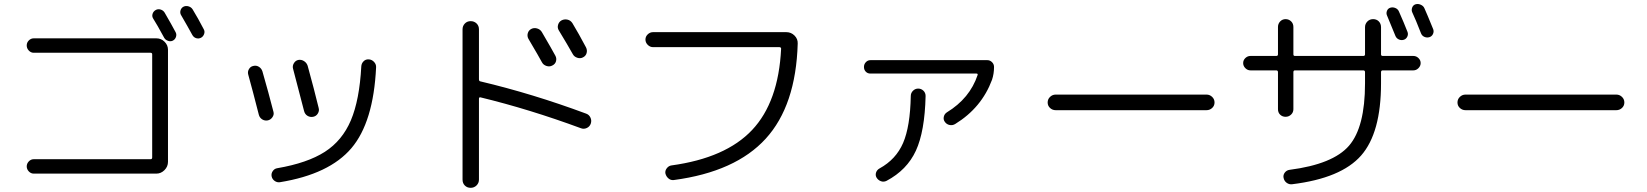

<svg xmlns="http://www.w3.org/2000/svg" viewBox="-20 -860 8040 937"><path d="M836.9 -703.1Q842.8 -692.4 838.9 -680.2Q835 -668 824.2 -662.1Q813.5 -656.2 800.3 -660.6Q787.1 -665 781.2 -675.8Q745.1 -742.2 727.5 -769.5Q720.7 -780.3 724.6 -792.5Q728.5 -804.7 739.7 -811Q751 -817.4 763.7 -813.5Q776.4 -809.6 783.2 -798.8Q818.4 -738.3 836.9 -703.1ZM919.9 -814.5Q946.3 -771.5 974.6 -716.8Q980.5 -706.1 976.1 -693.8Q971.7 -681.6 960.9 -675.8Q949.2 -669.9 937 -673.8Q924.8 -677.7 918 -690.4Q898.4 -726.6 864.3 -785.2Q857.4 -795.9 860.8 -808.6Q864.3 -821.3 875 -827.1Q886.7 -833 899.9 -829.1Q913.1 -825.2 919.9 -814.5ZM714.8 -83Q722.7 -83 722.7 -91.8V-594.7Q722.7 -602.5 714.8 -602.5H144.5Q130.9 -602.5 120.6 -613.3Q110.4 -624 110.4 -638.2Q110.4 -652.3 120.6 -662.6Q130.9 -672.9 144.5 -672.9H743.2Q766.6 -672.9 783.2 -656.2Q799.8 -639.6 799.8 -617.2V-70.3Q799.8 -46.9 782.7 -29.8Q765.6 -12.7 743.2 -12.7H144.5Q130.9 -12.7 120.6 -23.4Q110.4 -34.2 110.4 -47.9Q110.4 -61.5 120.6 -72.3Q130.9 -83 144.5 -83Z M1815.4 -531.2Q1802.7 -263.7 1694.8 -136.7Q1586.9 -9.8 1345.7 29.3Q1332 31.2 1320.3 22.9Q1308.6 14.6 1305.7 1Q1302.7 -12.7 1311 -24.9Q1319.3 -37.1 1333 -39.1Q1480.5 -64.5 1565.4 -119.1Q1650.4 -173.8 1692.4 -272.9Q1734.4 -372.1 1743.2 -536.1Q1744.1 -550.8 1754.4 -561Q1764.6 -571.3 1779.8 -570.3Q1794.9 -569.3 1805.7 -557.6Q1816.4 -545.9 1815.4 -531.2ZM1243.2 -299.8Q1212.9 -418.9 1191.4 -496.1Q1187.5 -509.8 1194.8 -522.5Q1202.1 -535.2 1215.8 -538.1Q1230.5 -542 1243.2 -534.2Q1255.9 -526.4 1260.7 -511.7Q1291 -406.2 1314.5 -314.5Q1318.4 -300.8 1309.6 -288.1Q1300.8 -275.4 1287.1 -272.5Q1272.5 -269.5 1259.8 -277.3Q1247.1 -285.2 1243.2 -299.8ZM1463.9 -318.4Q1438.5 -418 1410.2 -524.4Q1406.2 -538.1 1414.1 -551.3Q1421.9 -564.5 1435.5 -567.4Q1450.2 -570.3 1463.4 -562Q1476.6 -553.7 1481.4 -539.1Q1513.7 -421.9 1535.2 -333Q1539.1 -319.3 1531.2 -306.2Q1523.4 -293 1508.3 -290Q1493.2 -287.1 1480.5 -294.9Q1467.8 -302.7 1463.9 -318.4Z M2624 -704.1Q2674.8 -617.2 2690.4 -587.9Q2697.3 -575.2 2693.4 -561Q2689.5 -546.9 2674.8 -540Q2662.1 -533.2 2647 -538.1Q2631.8 -543 2625 -555.7Q2613.3 -578.1 2558.6 -670.9Q2551.8 -683.6 2555.7 -697.8Q2559.6 -711.9 2572.8 -718.8Q2585.9 -725.6 2601.1 -721.2Q2616.2 -716.8 2624 -704.1ZM2720.7 -760.7Q2734.4 -767.6 2749.5 -764.2Q2764.6 -760.7 2773.4 -747.1Q2804.7 -695.3 2839.8 -628.9Q2846.7 -615.2 2842.8 -601.1Q2838.9 -586.9 2825.2 -580.1Q2812.5 -573.2 2797.4 -578.1Q2782.2 -583 2775.4 -595.7Q2752 -637.7 2707 -711.9Q2699.2 -724.6 2703.6 -739.3Q2708 -753.9 2720.7 -760.7ZM2237.3 16.6V-716.8Q2237.3 -733.4 2248.5 -745.1Q2259.8 -756.8 2276.9 -756.8Q2293.9 -756.8 2305.7 -745.6Q2317.4 -734.4 2317.4 -716.8V-473.6Q2317.4 -463.9 2324.2 -462.9Q2580.1 -402.3 2839.8 -305.7Q2854.5 -300.8 2861.3 -286.6Q2868.2 -272.5 2863.3 -257.3Q2858.4 -242.2 2843.8 -235.4Q2829.1 -228.5 2814.5 -234.4Q2563.5 -327.1 2325.2 -384.8Q2317.4 -386.7 2317.4 -377.9V16.6Q2317.4 33.2 2305.7 44.9Q2293.9 56.6 2276.9 56.6Q2259.8 56.6 2248.5 45.4Q2237.3 34.2 2237.3 16.6Z M3167 -629.9Q3152.3 -629.9 3141.1 -641.1Q3129.9 -652.3 3129.9 -667Q3129.9 -681.6 3141.1 -692.4Q3152.3 -703.1 3167 -703.1H3817.4Q3840.8 -703.1 3857.4 -686.5Q3874 -669.9 3873 -647.5Q3864.3 -344.7 3716.8 -183.1Q3569.3 -21.5 3268.6 18.6Q3253.9 20.5 3242.7 11.2Q3231.4 2 3227.5 -12.7Q3224.6 -26.4 3233.9 -38.6Q3243.2 -50.8 3256.8 -52.7Q3521.5 -88.9 3650.4 -225.6Q3779.3 -362.3 3792 -622.1Q3792 -629.9 3783.2 -629.9Z M4227.5 -501Q4213.9 -501 4205.1 -510.3Q4196.3 -519.5 4196.3 -533.2Q4196.3 -546.9 4205.6 -556.6Q4214.8 -566.4 4227.5 -566.4H4798.8Q4811.5 -566.4 4821.3 -556.6Q4831.1 -546.9 4831.1 -533.2Q4831.1 -500 4821.3 -470.7Q4770.5 -334 4641.6 -254.9Q4628.9 -247.1 4614.3 -250Q4599.6 -252.9 4590.8 -265.6Q4583 -276.4 4585.9 -290Q4588.9 -303.7 4600.6 -311.5Q4712.9 -379.9 4751 -494.1Q4752.9 -501 4745.1 -501ZM4424.8 -391.6Q4424.8 -406.2 4435.5 -417Q4446.3 -427.7 4460.9 -427.7Q4475.6 -427.7 4486.3 -417.5Q4497.1 -407.2 4497.1 -391.6Q4493.2 -218.8 4449.7 -124.5Q4406.2 -30.3 4306.6 22.5Q4293 29.3 4279.3 24.4Q4265.6 19.5 4257.8 6.8Q4251 -4.9 4255.4 -18.1Q4259.8 -31.2 4272.5 -38.1Q4352.5 -82 4387.2 -162.1Q4421.9 -242.2 4424.8 -391.6Z M5131.8 -322.3Q5116.2 -322.3 5104.5 -333Q5092.8 -343.8 5092.8 -359.9Q5092.8 -376 5104.5 -387.2Q5116.2 -398.4 5131.8 -398.4H5868.2Q5883.8 -398.4 5895.5 -387.2Q5907.2 -376 5907.2 -359.9Q5907.2 -343.8 5895.5 -333Q5883.8 -322.3 5868.2 -322.3Z M6764.6 -822.3Q6777.3 -826.2 6790 -820.8Q6802.7 -815.4 6807.6 -802.7Q6832 -748 6848.6 -705.1Q6853.5 -693.4 6848.1 -681.6Q6842.8 -669.9 6831.1 -666Q6818.4 -662.1 6806.6 -667.5Q6794.9 -672.9 6790 -684.6Q6759.8 -758.8 6749 -784.2Q6744.1 -794.9 6748.5 -806.6Q6752.9 -818.4 6764.6 -822.3ZM6931.6 -819.3Q6942.4 -795.9 6974.6 -716.8Q6978.5 -705.1 6973.1 -693.8Q6967.8 -682.6 6956.1 -678.7Q6943.4 -674.8 6931.2 -680.2Q6918.9 -685.5 6914.1 -699.2Q6888.7 -764.6 6872.1 -799.8Q6867.2 -810.5 6871.6 -822.8Q6876 -835 6887.7 -838.9Q6900.4 -842.8 6913.6 -836.9Q6926.8 -831.1 6931.6 -819.3ZM6082 -516.6Q6068.4 -516.6 6057.6 -527.3Q6046.9 -538.1 6046.9 -552.2Q6046.9 -566.4 6057.6 -576.7Q6068.4 -586.9 6082 -586.9H6208Q6216.8 -586.9 6216.8 -594.7V-728.5Q6216.8 -744.1 6227.5 -755.4Q6238.3 -766.6 6253.9 -766.6Q6269.5 -766.6 6280.8 -755.9Q6292 -745.1 6292 -728.5V-594.7Q6292 -586.9 6299.8 -586.9H6632.8Q6641.6 -586.9 6641.6 -594.7V-727.5Q6641.6 -743.2 6652.8 -754.9Q6664.1 -766.6 6681.2 -766.6Q6698.2 -766.6 6709 -755.4Q6719.7 -744.1 6719.7 -727.5V-594.7Q6719.7 -586.9 6728.5 -586.9H6877.9Q6891.6 -586.9 6902.3 -576.7Q6913.1 -566.4 6913.1 -552.2Q6913.1 -538.1 6902.3 -527.3Q6891.6 -516.6 6877.9 -516.6H6728.5Q6719.7 -516.6 6719.7 -507.8V-453.1Q6719.7 -211.9 6622.6 -101.1Q6525.4 9.8 6286.1 39.1Q6271.5 41 6259.3 32.2Q6247.1 23.4 6244.1 7.8Q6241.2 -5.9 6250 -17.6Q6258.8 -29.3 6273.4 -31.2Q6485.4 -58.6 6563.5 -148.9Q6641.6 -239.3 6641.6 -453.1V-507.8Q6641.6 -516.6 6632.8 -516.6H6299.8Q6292 -516.6 6292 -507.8V-327.1Q6292 -311.5 6280.8 -300.8Q6269.5 -290 6253.9 -290Q6238.3 -290 6227.5 -300.3Q6216.8 -310.5 6216.8 -327.1V-507.8Q6216.8 -516.6 6208 -516.6Z M7131.8 -322.3Q7116.2 -322.3 7104.5 -333Q7092.8 -343.8 7092.8 -359.9Q7092.8 -376 7104.5 -387.2Q7116.2 -398.4 7131.8 -398.4H7868.2Q7883.8 -398.4 7895.5 -387.2Q7907.2 -376 7907.2 -359.9Q7907.2 -343.8 7895.5 -333Q7883.8 -322.3 7868.2 -322.3Z"/></svg>

Font: Rounded Mgen+ 1m regular
Style: Regular
Weight: 400
Designer: [Source Han Sans]
Ryoko NISHIZUKA  (kana & ideographs); Paul D. Hunt (Latin, Greek & Cyrillic); Wenlong ZHANG  (bopomofo
Version: Version 1.059.20150602